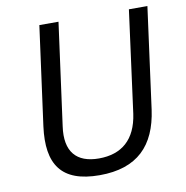

<svg xmlns="http://www.w3.org/2000/svg" viewBox="-82 -801 861 889"><g transform="rotate(-10 349.0 -356.5)"><path d="M605 -247 669 -723H582L518 -243C501 -124 433 -67 326 -67C221 -67 169 -125 186 -243L251 -723H161L98 -258C75 -83 135 10 316 10C494 10 582 -82 605 -247Z"/></g></svg>

Font: United Sans
Style: Italic
Weight: 400
Italic angle: -8°
Designer: Pablo Impallari, Rodrigo Fuenzalida (Modified by Dan O. Williams)
Version: Version 1.000;PS 001.000;hotconv 1.0.88;makeotf.lib2.5.64775